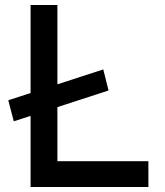

<svg xmlns="http://www.w3.org/2000/svg" viewBox="-20 -746 660 766"><path d="M392 -469 413 -385 35 -262 13 -346ZM102 -726H209V-103H572V0H102Z"/></svg>

Font: Josefin Sans Thin Medium
Style: Regular
Weight: 500
Version: Version 2.000